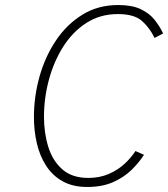

<svg xmlns="http://www.w3.org/2000/svg" viewBox="-20 -732 669 764"><path d="M327 12Q269.5 12 229 -10.8Q188.5 -33.5 163.2 -73Q138 -112.5 126.5 -162.2Q115 -212 115 -266Q115 -348 137.2 -427.2Q159.5 -506.5 202.5 -570.8Q245.5 -635 307.8 -673.5Q370 -712 450 -712Q505 -712 539.5 -695.8Q574 -679.5 594.8 -653.5Q615.5 -627.5 629 -599L595 -581Q575 -622.5 544.2 -649.2Q513.5 -676 449 -676Q378.5 -676 323.8 -640.8Q269 -605.5 231.5 -546.2Q194 -487 174.5 -414.2Q155 -341.5 155 -267Q155 -203 172.2 -147.5Q189.5 -92 228.2 -58Q267 -24 331 -24Q376.5 -24 412.8 -39.8Q449 -55.5 475.5 -80Q502 -104.5 519 -131L553 -116Q532.5 -84 502.2 -54.8Q472 -25.5 429 -6.8Q386 12 327 12Z"/></svg>

Font: Overpass Thin
Style: Italic
Weight: 250
Italic angle: -10°
Designer: Delve Withrington, Dave Bailey, Thomas Jockin
Foundry: Delve Fonts LLC
Version: Version 4.000